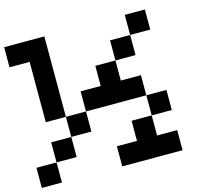

<svg xmlns="http://www.w3.org/2000/svg" viewBox="-121 -1014 1241 1153"><g transform="rotate(-15 500.0 -437.5)"><path d="M0 0V-125H125V0ZM0 -750V-875H250V-375H125V-750ZM250 -250V-125H125V-250ZM250 -375H375V-250H250ZM500 0V-125H625V-250H750V-125H875V0ZM500 -500V-625H625V-500H750V-375H375V-500ZM750 -250V-375H875V-250ZM750 -625H625V-750H750ZM750 -750V-875H875V-750Z"/></g></svg>

Font: Galmuri7 Regular
Style: Regular
Weight: 400
Designer: Lee Minseo (quiple)
Version: Version 2.399;hotconv 1.1.1;makeotfexe 2.6.0 DEVELOPMENT